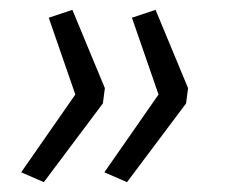

<svg xmlns="http://www.w3.org/2000/svg" viewBox="-20 -460 457 390"><path d="M69 -90 23 -110 133 -268 79 -424 127 -440 193 -281 189 -250ZM238 -90 192 -110 302 -268 248 -424 296 -440 362 -281 358 -250Z"/></svg>

Font: Nunito Sans Light
Style: Italic
Weight: 300
Italic angle: -9°
Designer: Vernon Adams
Foundry: Vernon Adams
Version: Version 3.006; ttfautohint (v1.8.3)